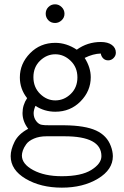

<svg xmlns="http://www.w3.org/2000/svg" viewBox="-20 -631 565 878"><path d="M28.8 83Q28.8 53.2 46.4 17.6Q64 -18.1 108.9 -42Q83 -76.2 83 -113.8Q83 -150.9 104 -182.1Q70.8 -224.1 70.8 -276.9Q70.8 -339.8 117.4 -387.5Q164.1 -435.1 232.9 -435.1Q283.7 -435.1 331.1 -403.8Q379.9 -439 440.9 -439Q473.1 -439 491.5 -425.5Q509.8 -412.1 509.8 -390.1Q509.8 -376 499.3 -365.5Q488.8 -355 474.9 -355Q460.9 -355 451.9 -364Q442.9 -373 440.9 -386.2Q405.8 -385.3 367.2 -366.2Q395 -322.3 395 -277.8Q395 -214.8 348.4 -167.5Q301.8 -120.1 232.9 -120.1Q183.1 -120.1 142.1 -147Q134.3 -128.9 133.8 -113.8Q133.8 -92.8 145.5 -77.4Q157.2 -62 171.9 -60.1Q179.7 -58.1 210 -58.1H274.9Q369.1 -57.1 419.2 -34.2Q469.2 -11.2 486.8 37.1Q495.6 60.1 496.1 83Q496.1 145 428 186Q359.9 227.1 262.9 227.1Q166 227.1 97.4 186.5Q28.8 146 28.8 83ZM80.1 80.1Q80.1 119.1 132.1 147Q184.1 174.8 262.2 174.8Q352.1 174.8 397.9 146Q443.8 117.2 443.8 83Q443.8 -7.8 274.9 -7.8H192.9Q159.7 -7.8 135.3 2.7Q110.8 13.2 99.9 28.6Q88.9 43.9 84.5 57.1Q80.1 70.3 80.1 80.1ZM232.9 -171.9Q272.9 -171.9 303.5 -201.4Q334 -231 334 -277.1Q334 -323.2 303 -353Q272 -382.8 232.9 -382.8Q193.8 -382.8 163.3 -353.5Q132.8 -324.2 132.8 -278.1Q132.8 -231.9 163.3 -201.9Q193.8 -171.9 232.9 -171.9ZM189 -568.4Q189 -586.4 201.4 -598.9Q213.9 -611.3 231.9 -611.3Q249 -611.3 262 -598.6Q274.9 -585.9 274.9 -568.1Q274.9 -550.3 261.7 -538.1Q248.5 -525.9 231.9 -525.9Q212.9 -525.9 200.9 -538.6Q189 -551.3 189 -568.4Z"/></svg>

Font: CMU Typewriter Text
Style: Light
Weight: 200
Version: Version 0.7.0